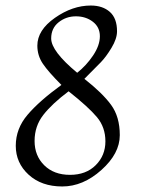

<svg xmlns="http://www.w3.org/2000/svg" viewBox="-20 -672 521 694"><path d="M115 -507Q115 -563 178.5 -607.5Q242 -652 308 -652Q351 -652 377 -629Q403 -606 403 -559Q403 -532 383 -499Q363 -466 344.5 -447Q326 -428 285 -387Q350 -336 381.5 -293Q413 -250 413 -183.5Q413 -117 346.5 -57.5Q280 2 205 2Q130 2 83.5 -40.5Q37 -83 37 -145Q37 -207 79.5 -257Q122 -307 202 -365Q155 -412 135 -441.5Q115 -471 115 -507ZM228 -342Q168 -297 136.5 -256.5Q105 -216 105 -162.5Q105 -109 140 -74.5Q175 -40 233 -40Q291 -40 326 -75Q361 -110 361 -161Q361 -212 330.5 -248.5Q300 -285 228 -342ZM165 -533Q165 -487 259 -409Q292 -435 316.5 -471.5Q341 -508 341 -541Q341 -574 315.5 -593.5Q290 -613 254.5 -613Q219 -613 192 -591.5Q165 -570 165 -533Z"/></svg>

Font: Felipa
Style: Regular
Weight: 400
Designer: Javier Alcaraz
Foundry: Fontstage
Version: Version 1.001